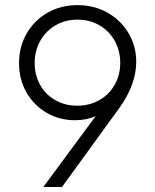

<svg xmlns="http://www.w3.org/2000/svg" viewBox="-20 -748 620 768"><path d="M524.9 -501Q524.9 -409.7 456.5 -314.9L228 0H153.3L362.8 -283.7Q327.1 -267.1 279.8 -267.1Q218.3 -267.1 167 -296.6Q115.7 -326.2 85.9 -378.4Q56.2 -430.7 56.2 -495.6Q56.2 -561 86.7 -614Q117.2 -667 170.4 -697.3Q223.6 -727.5 290 -727.5Q356.9 -727.5 410.6 -697Q464.4 -666.5 494.6 -614.5Q524.9 -562.5 524.9 -501ZM118.7 -496.1Q118.7 -447.8 140.4 -408.7Q162.1 -369.6 201.2 -347.4Q240.2 -325.2 289.1 -325.2Q337.9 -325.2 377.2 -347.4Q416.5 -369.6 438.7 -408.7Q460.9 -447.8 460.9 -496.6Q460.9 -545.4 438.7 -585Q416.5 -624.5 377.4 -647Q338.4 -669.4 289.6 -669.4Q241.2 -669.4 202.1 -646.7Q163.1 -624 140.9 -584.5Q118.7 -544.9 118.7 -496.1Z"/></svg>

Font: Reddit Sans Light
Style: Regular
Weight: 300
Designer: Stephen Hutchings
Foundry: Reddit
Version: Version 1.013